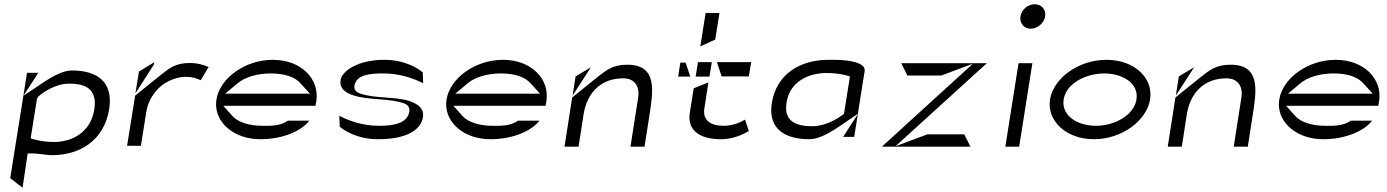

<svg xmlns="http://www.w3.org/2000/svg" viewBox="-20 -693 6517 902"><path d="M110 28H141H142C170 30 204 36 224 36C354 36 469 -32 493 -181C513 -310 435 -362 317 -362C278 -362 231 -336 196 -314L90 -243L160 -351H107L28 144L86 189ZM159 -237C160 -239 153 -235 163 -242L164 -243C185 -261 242 -300 305 -300C375 -300 439 -280 423 -179C405 -67 314 -26 234 -26C198 -26 165 -31 141 -38L124 -43L154 -231Z M702 -388 705 -401 633 -357 616 -254ZM577 -8H642L667 -166C676 -221 705 -263 739 -291C774 -318 817 -332 853 -332C884 -332 905 -325 923 -316L960 -378C943 -386 912 -397 871 -397C803 -397 775 -372 733 -339L615 -244Z M1252 -348C1314 -348 1366 -333 1394 -299L1436 -253H1038L1094 -300C1130 -331 1189 -348 1252 -348ZM1203 -39C1314 -39 1399 -81 1433 -126H1332C1296 -99 1244 -102 1213 -102C1151 -102 1097 -119 1071 -149L1029 -196H1462L1466 -218C1482 -322 1395 -412 1262 -412C1130 -412 1013 -325 997 -226C996 -218 995 -210 995 -203C995 -114 1081 -39 1203 -39Z M1768 -226C1803 -223 1836 -220 1863 -212C1880 -208 1908 -199 1903 -169C1894 -113 1829 -102 1760 -102C1681 -102 1617 -127 1574 -149L1576 -98C1594 -82 1656 -39 1756 -39C1909 -39 1959 -94 1967 -142C1972 -175 1955 -196 1922 -211C1915 -214 1910 -216 1902 -219C1871 -229 1830 -232 1789 -235C1750 -238 1714 -241 1683 -250C1665 -255 1641 -264 1645 -290C1653 -343 1721 -348 1781 -348C1860 -348 1924 -324 1968 -302L1966 -353C1948 -369 1885 -412 1785 -412C1662 -412 1587 -360 1580 -317C1572 -266 1623 -243 1695 -233C1718 -230 1743 -228 1768 -226Z M2333 -348C2395 -348 2447 -333 2475 -299L2517 -253H2119L2175 -300C2211 -331 2270 -348 2333 -348ZM2284 -39C2395 -39 2480 -81 2514 -126H2413C2377 -99 2325 -102 2294 -102C2232 -102 2178 -119 2152 -149L2110 -196H2543L2547 -218C2563 -322 2476 -412 2343 -412C2211 -412 2094 -325 2078 -226C2077 -218 2076 -210 2076 -203C2076 -114 2162 -39 2284 -39Z M2632 -4H2698L2722 -158C2729 -200 2747 -251 2790 -286C2818 -309 2856 -325 2908 -325C2963 -325 2986 -285 2978 -235L2942 -4H3008L3032 -158C3049 -268 3068 -389 2927 -389C2859 -389 2829 -364 2787 -331L2668 -235ZM2756 -377 2684 -334 2670 -244Z M3239 -278 3220 -159C3211 -88 3256 -39 3369 -39C3423 -39 3470 -61 3498 -77L3480 -131C3457 -117 3421 -102 3379 -102C3319 -102 3280 -128 3289 -183L3308 -306ZM3370 -334H3498L3509 -401H3348ZM3340 -507 3360 -632H3295L3270 -475ZM3201 -399H3176L3166 -333H3223ZM3259 -401 3248 -333H3313L3324 -401Z M3905 -87 4010 -158 4042 -359C4048 -399 3970 -412 3897 -412H3872C3741 -412 3628 -347 3606 -209C3587 -90 3664 -39 3783 -39C3823 -39 3868 -64 3905 -87ZM3955 -339 3973 -334 3945 -158 3935 -151C3915 -136 3859 -100 3796 -100C3729 -100 3660 -117 3675 -211C3691 -315 3786 -350 3862 -350C3897 -350 3932 -346 3955 -339ZM4010 -158 4011 -159 4010 -157ZM3941 -50H3993L4010 -157Z M4337 -62 4187 -6 4616 -396H4214L4243 -338H4402L4551 -394L4123 -4H4539L4510 -62Z M4890 -616C4895 -648 4873 -673 4841 -673C4809 -673 4779 -648 4774 -616C4769 -584 4791 -558 4822 -558C4853 -558 4885 -584 4890 -616ZM4830 -396H4765L4703 -4H4768Z M5383 -226C5399 -325 5311 -412 5178 -412C5046 -412 4929 -325 4913 -226C4897 -127 4987 -39 5119 -39C5252 -39 5367 -127 5383 -226ZM5319 -226C5307 -149 5213 -102 5129 -102C5044 -102 4965 -148 4977 -226C4989 -303 5084 -348 5168 -348C5252 -348 5331 -303 5319 -226Z M5466 -4H5532L5556 -158C5563 -200 5581 -251 5624 -286C5652 -309 5690 -325 5742 -325C5797 -325 5820 -285 5812 -235L5776 -4H5842L5866 -158C5883 -268 5902 -389 5761 -389C5693 -389 5663 -364 5621 -331L5502 -235ZM5590 -377 5518 -334 5504 -244Z M6245 -348C6307 -348 6359 -333 6387 -299L6429 -253H6031L6087 -300C6123 -331 6182 -348 6245 -348ZM6196 -39C6307 -39 6392 -81 6426 -126H6325C6289 -99 6237 -102 6206 -102C6144 -102 6090 -119 6064 -149L6022 -196H6455L6459 -218C6475 -322 6388 -412 6255 -412C6123 -412 6006 -325 5990 -226C5989 -218 5988 -210 5988 -203C5988 -114 6074 -39 6196 -39Z"/></svg>

Font: Charger Static
Style: 2Obl
Weight: 1000
Designer: Jasper
Foundry: KineticPlasma Fonts/Cannot Into Space Fonts
Version: Version 1.1